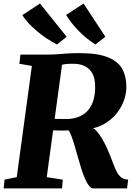

<svg xmlns="http://www.w3.org/2000/svg" viewBox="-24 -1046 755 1066"><path d="M-3.5 0 1 -48.5 69 -62.5 153 -680 83.5 -692 89.5 -743H240Q272.5 -743 296.5 -745Q320.5 -747 348 -749Q375.5 -751 417 -751Q517 -751 573.8 -728.5Q630.5 -706 654 -664.5Q677.5 -623 677.5 -564.5Q677.5 -505 647 -451Q616.5 -397 563.2 -363Q510 -329 440.5 -328L479.5 -337Q495 -337.5 511.2 -319.8Q527.5 -302 543 -275.5Q558.5 -249 570.5 -222.5Q582.5 -196 589 -178.5Q599 -153 607.5 -130Q616 -107 626.2 -88.8Q636.5 -70.5 651 -60Q665.5 -49.5 687.5 -49L681.5 0H493.5Q481.5 0 469.8 -15.2Q458 -30.5 448 -53.8Q438 -77 430 -101Q419.5 -134.5 409.5 -169.8Q399.5 -205 390.2 -236.8Q381 -268.5 372.5 -291.2Q364 -314 356 -322.5Q352.5 -322 341.2 -321.5Q330 -321 315 -321.2Q300 -321.5 285.5 -321.8Q271 -322 261 -322L267.5 -386.5Q276 -386 289.2 -385.8Q302.5 -385.5 316.5 -385.5Q330.5 -385.5 342 -385.2Q353.5 -385 357.5 -385.5Q393.5 -388 421.2 -401Q449 -414 468 -437.5Q487 -461 496.2 -495.2Q505.5 -529.5 504 -574.5Q502 -633 470.2 -662.5Q438.5 -692 382 -692Q372.5 -692 357.5 -691.5Q342.5 -691 326.2 -688Q310 -685 297 -678L324.5 -717L235.5 -62.5L324.5 -48.5L320.5 0ZM561 -842 505.5 -799Q479 -816 455 -835.8Q431 -855.5 410.5 -876.8Q390 -898 373 -919.8Q356 -941.5 343 -963L440 -1026.5ZM346 -842 292.5 -799Q264.5 -813 236 -832Q207.5 -851 181.2 -873.2Q155 -895.5 133.8 -918.2Q112.5 -941 100 -962L198 -1026.5Z"/></svg>

Font: Merriweather 28pt Black
Style: Italic
Weight: 900
Italic angle: -7.8°
Version: Version 2.101